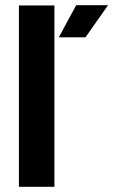

<svg xmlns="http://www.w3.org/2000/svg" viewBox="-20 -721 437 741"><path d="M53 0H190V-700H53ZM207 -577H310L397 -701H274Z"/></svg>

Font: Vanilla Cream ExtraBold
Style: Regular
Weight: 800
Designer: Jeremy Tribby, Jinavaṁso
Foundry: Tribby Type
Version: Version 1.422;Glyphs 3.1.2 (3151)